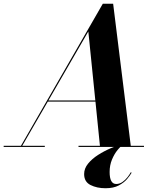

<svg xmlns="http://www.w3.org/2000/svg" viewBox="-67 -785 860 1026"><path d="M636.5 137.7Q628.9 151.6 612.4 171.3Q595.9 190.9 567.7 205.9Q539.6 220.9 496.6 220.9Q450.9 220.9 416.7 203.7Q382.6 186.5 382.6 145.3Q382.6 115.2 403.6 89.5Q424.6 63.7 457.2 42.8Q489.7 22 526 6.6Q562.3 -8.8 592.5 -18.1L594.5 -14.6Q579.1 -5.1 561.5 16.2Q543.9 37.6 531.4 67.7Q518.8 97.9 518.8 134Q518.8 198.2 554 198.2Q572 198.2 587.4 187.4Q602.8 176.5 614.3 161.9Q625.7 147.2 631.8 135.7ZM-47.4 -5.9H44.9L482.4 -765.1H537.6L631.8 -5.9H702.4V0H352.5V-5.9H467L443.1 -242.2H188.5L51.8 -5.9H172.4V0H-47.4ZM405 -616.9 191.7 -248H442.4Z"/></svg>

Font: Bodoni* 36
Style: Bold Italic
Weight: 700
Italic angle: -13°
Version: Version 2.000; ttfautohint (v1.8.1)